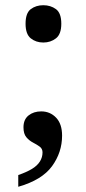

<svg xmlns="http://www.w3.org/2000/svg" viewBox="-20 -562 331 736"><path d="M50 154V109Q82 98 102.5 85.5Q123 73 133 57Q143 41 143 22Q143 8 132 0Q121 -8 106.5 -15.5Q92 -23 81 -36Q70 -49 70 -74Q70 -104 89.5 -119.5Q109 -135 138 -135Q172 -135 195 -111Q218 -87 218 -42Q218 22 179.5 75Q141 128 50 154ZM146 -399Q118 -399 98 -415Q78 -431 78 -471Q78 -512 98 -527Q118 -542 146 -542Q174 -542 194.5 -527Q215 -512 215 -471Q215 -431 194.5 -415Q174 -399 146 -399Z"/></svg>

Font: Noto Serif Khmer Medium
Style: Regular
Weight: 500
Version: Version 2.003